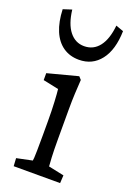

<svg xmlns="http://www.w3.org/2000/svg" viewBox="-131 -710 516 759"><g transform="rotate(20 127.0 -330.5)"><path d="M30.3 0 28.3 -33.2 93.8 -46.9Q94.7 -50.8 95.2 -59.1Q95.7 -67.4 96.2 -89.4Q96.7 -111.3 96.7 -152.3V-213.9Q96.7 -257.8 94.7 -294.4Q92.8 -331.1 90.8 -346.7L25.4 -360.4V-389.6L152.3 -422.9L163.1 -411.1Q161.1 -380.9 159.7 -352.1Q158.2 -323.2 158.2 -284.2V-161.1Q158.2 -113.3 159.7 -84Q161.1 -54.7 162.1 -46.9L227.5 -33.2L225.6 0ZM221.7 -661.1 253.9 -649.4Q252 -570.3 218.3 -526.9Q184.6 -483.4 127.9 -483.4Q89.8 -483.4 61.5 -502.9Q33.2 -522.5 17.6 -559.6Q2 -596.7 0 -649.4L36.1 -661.1Q43 -602.5 67.4 -571.8Q91.8 -541 128.9 -541Q168 -541 191.9 -571.8Q215.8 -602.5 221.7 -661.1Z"/></g></svg>

Font: Crimson Pro Light
Style: Regular
Weight: 300
Designer: Jacques Le Bailly
Foundry: Baron von Fonthausen
Version: Version 1.003